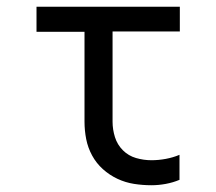

<svg xmlns="http://www.w3.org/2000/svg" viewBox="-20 -540 640 568"><path d="M428 8Q402 8 376.5 4Q351 0 327.5 -11Q304 -22 284.5 -39.5Q265 -57 252.5 -80Q240 -103 235 -128.5Q230 -154 230 -180V-446H88V-520H512V-447H313V-180Q313 -157 320 -134.5Q327 -112 343.5 -95.5Q360 -79 382.5 -72.5Q405 -66 428 -66Q449 -66 470.5 -70Q492 -74 511 -82V-8Q492 0 470.5 4Q449 8 428 8Z"/></svg>

Font: Iosevka Extended
Style: Regular
Weight: 400
Width: 7
Monospace: yes
Designer: Belleve Invis
Foundry: Belleve Invis
Version: Version 32.5.0; ttfautohint (v1.8.4)